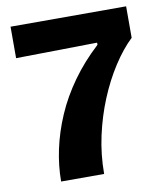

<svg xmlns="http://www.w3.org/2000/svg" viewBox="-77 -724 670 787"><g transform="rotate(-10 258.5 -330.5)"><path d="M114 0Q114 -65 128.5 -133Q143 -201 172.5 -269.5Q202 -338 248.5 -403Q295 -468 358 -526V-535L20 -530V-661H501V-530Q460 -491 422.5 -433Q385 -375 356 -305Q327 -235 310 -157.5Q293 -80 293 0Z"/></g></svg>

Font: Bricolage Grotesque ExtraBold
Style: Regular
Weight: 800
Designer: Mathieu Triay
Foundry: Atelier Triay
Version: Version 1.001;gftools[0.9.33.dev8+g029e19f]